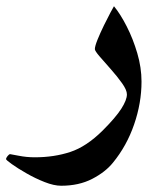

<svg xmlns="http://www.w3.org/2000/svg" viewBox="-91 -299 530 623"><path d="M368.2 -34.2Q368.2 35.2 344.2 104.7Q320.3 174.3 275.4 229Q251 259.3 208 281.5Q165 303.7 107.4 303.7Q84 303.7 53.7 291.7Q23.4 279.8 -5.1 263.4Q-33.7 247.1 -52.5 233.6Q-71.3 220.2 -71.3 217.3Q-71.3 213.4 -66.4 207.3Q-61.5 201.2 -58.1 201.2Q-56.2 201.2 -30.5 206.3Q-4.9 211.4 22 211.4Q84.5 211.4 137 194.1Q189.5 176.8 242.2 124.5Q284.2 82.5 302.5 54Q320.8 25.4 320.8 7.3Q320.8 -6.8 305.2 -28.8Q289.6 -50.8 268.8 -74.2Q248 -97.7 232.4 -115.7Q216.8 -133.8 216.8 -139.6Q216.8 -148.9 225.6 -170.7Q234.4 -192.4 246.3 -216.8Q258.3 -241.2 267.8 -259Q277.3 -276.9 278.8 -278.8Q299.8 -253.4 320.3 -213.1Q340.8 -172.9 354.5 -126.2Q368.2 -79.6 368.2 -34.2Z"/></svg>

Font: Scheherazade New
Style: Bold
Weight: 700
Designer: SIL International
Foundry: SIL International
Version: Version 4.000